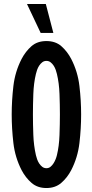

<svg xmlns="http://www.w3.org/2000/svg" viewBox="-20 -937 466 968"><path d="M214 11Q169 11 139 -15Q109 -41 89 -79Q56 -143 47.5 -216Q39 -289 39 -360Q39 -430 47.5 -503Q56 -576 89 -640Q109 -678 138.5 -704Q168 -730 214 -730Q260 -730 289.5 -704Q319 -678 339 -640Q372 -576 380.5 -503Q389 -430 389 -360Q389 -289 380.5 -216Q372 -143 339 -79Q319 -41 289 -15Q259 11 214 11ZM214 -89Q226 -89 234.5 -96Q243 -103 249.5 -113Q256 -123 260.5 -134.5Q265 -146 267 -155Q278 -200 280 -256.5Q282 -313 282 -360Q282 -408 280 -463Q278 -518 267 -564Q265 -573 261 -584.5Q257 -596 250.5 -606Q244 -616 235 -623Q226 -630 214 -630Q202 -630 193 -623Q184 -616 177.5 -606Q171 -596 167 -584.5Q163 -573 161 -564Q150 -518 148 -463Q146 -408 146 -360Q146 -311 148 -257Q150 -203 161 -155Q163 -146 167 -134.5Q171 -123 177.5 -113Q184 -103 193 -96Q202 -89 214 -89ZM116 -917H211L249 -771H185Z"/></svg>

Font: Osterbar
Style: Regular
Weight: 500
Width: 3
Designer: Peter Wiegel, Basierend auf Erbar schmal-halbfette Grotesk v. Jacob Erbar
Foundry: Peter Wiegel
Version: Version 1.0